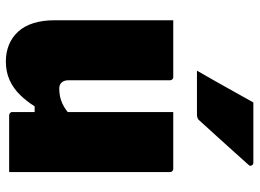

<svg xmlns="http://www.w3.org/2000/svg" viewBox="-132 -722 865 640"><g transform="rotate(90 300.0 -401.5)"><path d="M236 -547Q240 -547 242 -545.5Q244 -544 245.5 -542Q247 -540 247 -536Q247 -494 247 -450.5Q247 -407 247 -364.5Q247 -322 247 -280Q247 -238 247 -198Q247 -184 254 -175.5Q261 -167 275 -167Q288 -167 300.5 -169.5Q313 -172 325 -177.5Q337 -183 349.5 -192.5Q362 -202 375 -215V-85H334Q317 -58 295.5 -36Q274 -14 246.5 -1.5Q219 11 184 11Q154 11 128.5 0.5Q103 -10 84.5 -30.5Q66 -51 56.5 -81.5Q47 -112 47 -152Q47 -188 47 -227Q47 -266 47 -306Q47 -346 47 -387Q47 -427 47 -467.5Q47 -508 47 -547Q94 -547 141.5 -547Q189 -547 236 -547ZM542 -547Q546 -547 548 -545.5Q550 -544 551.5 -542Q553 -540 553 -536Q553 -463 553 -390.5Q553 -318 553 -244.5Q553 -171 553 -98Q553 -80 553 -63Q553 -46 553 -30Q553 -14 553 0Q526 0 490.5 0Q455 0 421.5 0Q388 0 364 0Q361 0 358.5 -1.5Q356 -3 354.5 -5Q353 -7 353 -11Q353 -100 353 -189.5Q353 -279 353 -368.5Q353 -458 353 -547Q379 -547 413.5 -547Q448 -547 482.5 -547Q517 -547 542 -547ZM321 -814Q374 -814 422.5 -814Q471 -814 522 -814Q528 -814 531 -808.5Q534 -803 529 -798Q504 -770 481 -744.5Q458 -719 434 -692.5Q410 -666 380 -633Q378 -630 373 -628Q368 -626 361 -626Q325 -626 286.5 -626Q248 -626 215 -626Q233 -657 250.5 -688Q268 -719 285.5 -750.5Q303 -782 321 -814Z"/></g></svg>

Font: Recursive Black
Style: Regular
Weight: 900
Version: Version 1.085